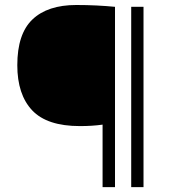

<svg xmlns="http://www.w3.org/2000/svg" viewBox="-20 -768 712 788"><path d="M401 0V-256.5Q359 -250.5 308 -250.5Q173 -250.5 112 -315.2Q51 -380 51 -500.5Q51 -629 113.2 -688.2Q175.5 -747.5 293 -747.5Q335.5 -747.5 376 -745.5Q416.5 -743.5 452 -740V0ZM518.5 0V-740H569V0Z"/></svg>

Font: Encode Sans Expanded Light
Style: Regular
Weight: 300
Width: 7
Designer: Multiple Designers
Foundry: Impallari Type
Version: Version 3.000; ttfautohint (v1.8.3) -l 8 -r 50 -G 200 -x 14 